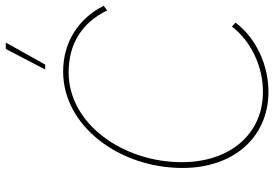

<svg xmlns="http://www.w3.org/2000/svg" viewBox="-162 -778 947 663"><g transform="rotate(-90 311.5 -446.5)"><path d="M326 7C420 7 513 -37 565 -107L551 -119C501 -53 413 -12 326 -12C179 -12 83 -127 83 -292C83 -495 215 -683 393 -683C491 -683 564 -638 607 -550L623 -562C580 -648 498 -702 396 -702C208 -702 63 -508 63 -290C63 -111 171 7 326 7ZM496 -900H474L403 -764H420Z"/></g></svg>

Font: Fixel Text 20240404 Thin
Style: Italic
Weight: 100
Width: 4
Italic angle: -10°
Designer: AlfaBravo + MacPaw
Foundry: Kyrylo Tkachov, Marchela Mozhyna, Serhii Makarenko, Maria Weinstein, Zakhar Kryvoshyya
Version: Version 1.211;Glyphs 3.2 (3225)